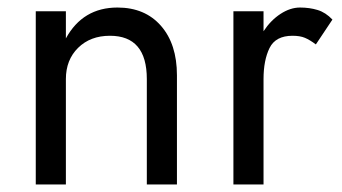

<svg xmlns="http://www.w3.org/2000/svg" viewBox="-20 -490 908 510"><path d="M370 -280Q370 -395 272 -395Q220 -395 187.5 -363Q155 -331 155 -280V0H75V-460H155V-388Q200 -470 292 -470Q365 -470 407.5 -421.5Q450 -373 450 -290V0H370Z M819 -372Q803 -384 790 -389.5Q777 -395 757 -395Q712 -395 696 -362.5Q680 -330 680 -280V0H600V-460H680V-407Q699 -436 725 -453Q751 -470 777 -470Q802 -470 823.5 -463.5Q845 -457 863 -438Z"/></svg>

Font: Jost*
Style: Regular
Weight: 400
Version: Version 3.7